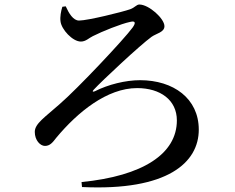

<svg xmlns="http://www.w3.org/2000/svg" viewBox="-20 -785 1040 850"><path d="M271 -757C285 -726 304 -694 330 -694C368 -694 522 -732 556 -744C578 -752 584 -765 597 -765C639 -765 708 -703 708 -669C708 -642 672 -637 651 -622C601 -586 431 -427 395 -388C387 -380 391 -377 400 -381C459 -411 536 -430 600 -430C748 -430 860 -349 860 -211C860 -66 723 61 343 43L341 21C613 -6 763 -104 763 -252C763 -342 690 -395 587 -395C454 -395 324 -289 229 -175C213 -154 201 -139 179 -139C158 -139 134 -164 134 -201C134 -238 179 -266 244 -324C325 -394 530 -612 567 -663C582 -684 580 -694 556 -688C517 -680 432 -646 391 -625C374 -617 360 -601 338 -601C301 -601 252 -655 248 -690C245 -710 250 -736 256 -755Z"/></svg>

Font: Noto Serif SC SemiBold
Style: Regular
Weight: 600
Designer: Ryoko NISHIZUKA 西塚涼子 (kana & ideographs); Frank Grießhammer (Latin, Greek & Cyrillic); Wenlong ZHANG 张文龙 (bopomofo); San
Foundry: Adobe
Version: Version 2.001;hotconv 1.1.0;makeotfexe 2.6.0